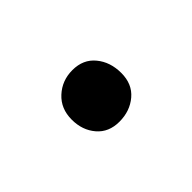

<svg xmlns="http://www.w3.org/2000/svg" viewBox="-30 -464 325 325"><g transform="rotate(45 132.5 -301.5)"><path d="M73.2 -304.2Q73.2 -330.1 91.1 -344.7Q108.9 -359.4 135.3 -359.4Q161.6 -359.4 176.5 -341.8Q191.4 -324.2 191.4 -298.8Q191.4 -273.4 174.3 -258.8Q157.2 -244.1 131.8 -244.1Q105.5 -244.1 89.4 -261.7Q73.2 -279.3 73.2 -304.2Z"/></g></svg>

Font: JuniusX
Style: Regular
Weight: 400
Designer: Peter S. Baker
Foundry: Briery Creek Software
Version: Version 1.004